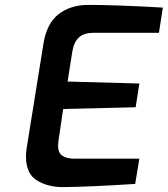

<svg xmlns="http://www.w3.org/2000/svg" viewBox="-20 -758 685 784"><path d="M86 -119Q86 -135 89 -154L157 -577Q170 -662 219 -700Q268 -738 341 -738Q454 -738 645 -727L629 -624H361Q323 -624 302.5 -605.5Q282 -587 275 -546L256 -425L549 -417L534 -320L238 -313L219 -185Q217 -169 217 -164Q217 -135 234 -122.5Q251 -110 285 -110H549L532 -7Q344 5 237 6Q175 6 130.5 -21.5Q86 -49 86 -119Z"/></svg>

Font: Exo SemiBold
Style: Italic
Weight: 600
Italic angle: -9°
Designer: Natanael Gama
Foundry: Natanael Gama
Version: Version 1.500; ttfautohint (v1.6)